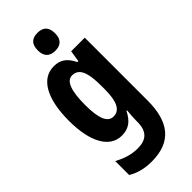

<svg xmlns="http://www.w3.org/2000/svg" viewBox="-309 -820 1119 1119"><g transform="rotate(-45 250.0 -261.0)"><path d="M269 -762C220 -762 198 -737 198 -687C198 -639 223 -614 269 -614C316 -614 340 -639 340 -687C340 -736 318 -762 269 -762ZM198 -557C96 -557 36 -452 36 -270C36 -93 95 10 194 10C249 10 285 -15 314 -73H319C316 -48 314 -15 314 7V17C314 98 274 128 206 128C160 128 114 116 61 87V202C105 228 151 240 210 240C374 240 444 144 444 -28V-547H332L321 -477H313C284 -536 250 -557 198 -557ZM236 -444C291 -444 314 -395 314 -279V-252C314 -150 289 -103 238 -103C191 -103 168 -155 168 -268C168 -386 191 -444 236 -444Z"/></g></svg>

Font: Noto Sans Armenian ExtraCondensed
Style: Regular
Weight: 400
Width: 2
Designer: Monotype Design Team
Foundry: Monotype Imaging Inc.
Version: Version 2.008